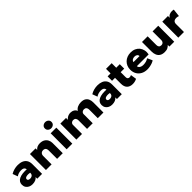

<svg xmlns="http://www.w3.org/2000/svg" viewBox="466 -2571 4371 4371"><g transform="rotate(-45 2652.0 -385.0)"><path d="M210.5 15Q160 15 119 -4.8Q78 -24.5 53.8 -61.8Q29.5 -99 29.5 -151.5Q29.5 -197 51.8 -231.5Q74 -266 118.2 -288Q162.5 -310 228.8 -318Q295 -326 383 -318.5L384 -208Q343 -216 308.5 -217Q274 -218 248.5 -212.2Q223 -206.5 209 -194Q195 -181.5 195 -161.5Q195 -138 213.2 -126.2Q231.5 -114.5 261.5 -114.5Q288.5 -114.5 310 -123.5Q331.5 -132.5 344.2 -151Q357 -169.5 357 -198V-309Q357 -334.5 346.8 -354.5Q336.5 -374.5 312.8 -385.8Q289 -397 248.5 -397Q208.5 -397 169.5 -385Q130.5 -373 100 -350.5L54.5 -473Q105.5 -504.5 164 -519.8Q222.5 -535 279 -535Q352.5 -535 409.2 -511.8Q466 -488.5 498.2 -439Q530.5 -389.5 530.5 -311.5V0H374.5V-52.5Q350.5 -20 308 -2.5Q265.5 15 210.5 15Z M654.5 0V-515H836.5V-464Q864 -498.5 902 -514.2Q940 -530 983 -530Q1056.5 -530 1103.5 -501.5Q1150.5 -473 1173.2 -427.2Q1196 -381.5 1196 -330V0H1014V-273Q1014 -316.5 992.2 -341.2Q970.5 -366 926.5 -366Q898.5 -366 878.2 -353.8Q858 -341.5 847.2 -320Q836.5 -298.5 836.5 -270V0Z M1321.5 0V-515H1503.5V0ZM1412.5 -586.5Q1369.5 -586.5 1337.8 -612.8Q1306 -639 1306 -685Q1306 -730.5 1337.8 -757Q1369.5 -783.5 1412.5 -783.5Q1455.5 -783.5 1487.2 -757Q1519 -730.5 1519 -685Q1519 -639 1487.2 -612.8Q1455.5 -586.5 1412.5 -586.5Z M1634 0V-515H1816V-453.5Q1833.5 -478.5 1858.2 -495.5Q1883 -512.5 1911.5 -521.2Q1940 -530 1968.5 -530Q2022.5 -530 2063.8 -505.2Q2105 -480.5 2119.5 -437.5Q2147 -484 2198 -507Q2249 -530 2308 -530Q2384 -530 2427 -501.5Q2470 -473 2487.8 -427.2Q2505.5 -381.5 2505.5 -330V0H2323.5V-278Q2323.5 -318 2302.8 -342Q2282 -366 2243 -366Q2218.5 -366 2199.8 -355.8Q2181 -345.5 2170.8 -329Q2160.5 -312.5 2160.5 -292V0H1978.5V-278Q1978.5 -318 1957.8 -342Q1937 -366 1898 -366Q1873.5 -366 1855 -355.8Q1836.5 -345.5 1826.2 -329Q1816 -312.5 1816 -292V0Z M2776.5 15Q2726 15 2685 -4.8Q2644 -24.5 2619.8 -61.8Q2595.5 -99 2595.5 -151.5Q2595.5 -197 2617.8 -231.5Q2640 -266 2684.2 -288Q2728.5 -310 2794.8 -318Q2861 -326 2949 -318.5L2950 -208Q2909 -216 2874.5 -217Q2840 -218 2814.5 -212.2Q2789 -206.5 2775 -194Q2761 -181.5 2761 -161.5Q2761 -138 2779.2 -126.2Q2797.5 -114.5 2827.5 -114.5Q2854.5 -114.5 2876 -123.5Q2897.5 -132.5 2910.2 -151Q2923 -169.5 2923 -198V-309Q2923 -334.5 2912.8 -354.5Q2902.5 -374.5 2878.8 -385.8Q2855 -397 2814.5 -397Q2774.5 -397 2735.5 -385Q2696.5 -373 2666 -350.5L2620.5 -473Q2671.5 -504.5 2730 -519.8Q2788.5 -535 2845 -535Q2918.5 -535 2975.2 -511.8Q3032 -488.5 3064.2 -439Q3096.5 -389.5 3096.5 -311.5V0H2940.5V-52.5Q2916.5 -20 2874 -2.5Q2831.5 15 2776.5 15Z M3440 15Q3351 15 3300.8 -34.8Q3250.5 -84.5 3250.5 -182.5V-661.5H3432.5V-515H3546.5V-372H3432.5V-212Q3432.5 -175 3450 -160Q3467.5 -145 3493 -145Q3508 -145 3523.2 -148.8Q3538.5 -152.5 3551.5 -160L3573 -18Q3549.5 -4.5 3514.5 5.2Q3479.5 15 3440 15ZM3155 -372V-515H3266V-372Z M3912 15Q3826 15 3761.5 -19.2Q3697 -53.5 3661.2 -114.8Q3625.5 -176 3625.5 -258Q3625.5 -318 3646.5 -367.8Q3667.5 -417.5 3705.5 -453.8Q3743.5 -490 3795.2 -510Q3847 -530 3909 -530Q3978.5 -530 4032.2 -505.8Q4086 -481.5 4121 -437.8Q4156 -394 4169.2 -335.5Q4182.5 -277 4169 -208H3790Q3791.5 -182.5 3807.8 -163.5Q3824 -144.5 3852 -133.8Q3880 -123 3916.5 -123Q3963 -123 4003.5 -134.2Q4044 -145.5 4083 -170L4138 -48.5Q4114.5 -30.5 4076.2 -16.2Q4038 -2 3994.5 6.5Q3951 15 3912 15ZM3801.5 -328H3997Q3996.5 -361 3971.2 -381Q3946 -401 3904 -401Q3861.5 -401 3833.2 -381Q3805 -361 3801.5 -328Z M4470 15Q4399 15 4353 -12.2Q4307 -39.5 4284.5 -89.5Q4262 -139.5 4262 -207V-515H4444V-232.5Q4444 -193.5 4463.5 -171.5Q4483 -149.5 4522 -149.5Q4547 -149.5 4565.2 -160.2Q4583.5 -171 4593.2 -190.5Q4603 -210 4603 -235.5V-515H4785V0H4629.5V-52.5Q4606.5 -27 4569.8 -6Q4533 15 4470 15Z M4916 0V-515H5098V-458Q5119 -496 5156.2 -513.5Q5193.5 -531 5238 -531Q5255.5 -531 5268.8 -528.8Q5282 -526.5 5295 -524L5274 -337.5Q5256.5 -344.5 5236.2 -348.2Q5216 -352 5196.5 -352Q5153.5 -352 5125.8 -328.2Q5098 -304.5 5098 -256.5V0Z"/></g></svg>

Font: Geologica Roman ExtraBold
Style: Regular
Weight: 800
Designer: Sindre Bremnes, Frode Helland
Foundry: Monokrom Skriftforlag AS
Version: Version 1.010;gftools[0.9.28]